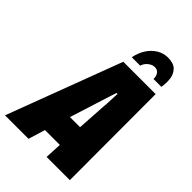

<svg xmlns="http://www.w3.org/2000/svg" viewBox="-297 -985 1087 1087"><g transform="rotate(45 246.5 -442.0)"><path d="M-40 0 219 -688H478L479 0H293L298 -101H179L148 0ZM227 -253H308L319 -429Q320 -440 321 -453.5Q322 -467 322.5 -482Q323 -497 323.5 -511Q324 -525 325 -536H317Q312 -521 305.5 -501Q299 -481 293 -462Q287 -443 283 -430ZM235 -740Q243 -782 264 -814.5Q285 -847 315.5 -865.5Q346 -884 382 -884Q427 -884 448.5 -862Q470 -840 474 -807Q478 -774 472 -740H409Q410 -755 405 -767Q400 -779 390.5 -786Q381 -793 367 -793Q353 -793 340 -786Q327 -779 317 -767.5Q307 -756 302 -740Z"/></g></svg>

Font: Archivo ExtraCondensed Black
Style: Italic
Weight: 900
Width: 2
Italic angle: -10°
Designer: Hector Gatti
Foundry: Omnibus-Type
Version: Version 2.001